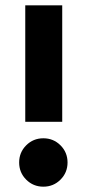

<svg xmlns="http://www.w3.org/2000/svg" viewBox="-20 -694 329 722"><path d="M214 -236H75V-674H214ZM207.5 -147.5Q234 -121 234 -83Q234 -45 207.5 -18.5Q181 8 143 8Q105 8 78.5 -18.5Q52 -45 52 -83Q52 -121 78.5 -147.5Q105 -174 143 -174Q181 -174 207.5 -147.5Z"/></svg>

Font: Hind Siliguri
Style: Bold
Weight: 700
Designer: Jyotish Sonowal
Foundry: Indian Type Foundry
Version: Version 1.001;PS 1.0;hotconv 1.0.86;makeotf.lib2.5.63406; tt